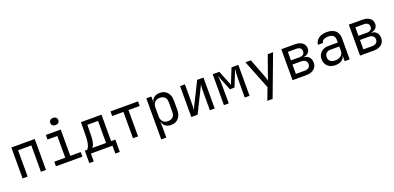

<svg xmlns="http://www.w3.org/2000/svg" viewBox="10 -1902 6581 3208"><g transform="rotate(-20 3300.0 -298.5)"><path d="M92 0V-550H508V0H418V-468H182V0Z M685 0V-82H880V-468H705V-550H970V-82H1155V0ZM915 -649Q882 -649 863 -666Q844 -683 844 -712Q844 -742 863 -759.5Q882 -777 915 -777Q948 -777 967 -759.5Q986 -742 986 -712Q986 -683 967 -666Q948 -649 915 -649Z M1227 140V-80H1269Q1282 -92 1294.5 -116.5Q1307 -141 1316 -185Q1325 -229 1326 -301L1330 -550H1695V-80H1770V140H1690V0H1307V140ZM1359 -80H1605V-472H1415L1413 -299Q1412 -228 1404 -184Q1396 -140 1384.5 -115.5Q1373 -91 1359 -80Z M2055 0V-468H1855V-550H2345V-468H2145V0Z M2492 180V-550H2582V-445H2583Q2590 -499 2630 -529.5Q2670 -560 2732 -560Q2815 -560 2864 -505.5Q2913 -451 2913 -356V-195Q2913 -100 2864 -45Q2815 10 2732 10Q2670 10 2630 -21Q2590 -52 2583 -105H2580L2582 20V180ZM2702 -68Q2759 -68 2791 -98Q2823 -128 2823 -195V-355Q2823 -423 2791 -452.5Q2759 -482 2702 -482Q2647 -482 2614.5 -447Q2582 -412 2582 -350V-200Q2582 -138 2614.5 -103Q2647 -68 2702 -68Z M3092 0V-550H3178V-254Q3178 -211 3176.5 -165Q3175 -119 3167 -90L3396 -550H3508V0H3422V-297Q3422 -341 3423.5 -387Q3425 -433 3433 -462L3204 0Z M3672 0V-550H3790L3898 -281L4007 -550H4128V0H4042V-85Q4042 -228 4043.5 -332Q4045 -436 4055 -506L3938 -215H3856L3746 -490Q3755 -428 3756.5 -332Q3758 -236 3758 -85V0Z M4378 180 4459 -34 4254 -550H4351L4481 -210Q4489 -190 4496 -168Q4503 -146 4506 -130Q4509 -146 4516 -168Q4523 -190 4530 -210L4651 -550H4746L4472 180Z M4892 0V-550H5133Q5216 -550 5264 -513Q5312 -476 5312 -412Q5312 -366 5280.5 -334.5Q5249 -303 5199 -299V-295Q5259 -291 5292 -253Q5325 -215 5325 -155Q5325 -84 5274 -42Q5223 0 5136 0ZM4980 -320H5133Q5175 -320 5199 -340Q5223 -360 5223 -396Q5223 -431 5199 -451Q5175 -471 5133 -471H4980ZM4980 -79H5136Q5183 -79 5209.5 -101Q5236 -123 5236 -163Q5236 -202 5209.5 -224Q5183 -246 5136 -246H4980Z M5652 10Q5567 10 5517 -37.5Q5467 -85 5467 -162Q5467 -213 5490 -251Q5513 -289 5554 -310.5Q5595 -332 5648 -332H5818V-375Q5818 -482 5701 -482Q5649 -482 5617 -463Q5585 -444 5583 -410H5493Q5498 -475 5553.5 -517.5Q5609 -560 5701 -560Q5801 -560 5854.5 -512Q5908 -464 5908 -378V0H5819V-100H5817Q5809 -49 5766 -19.5Q5723 10 5652 10ZM5674 -66Q5740 -66 5779 -98Q5818 -130 5818 -185V-262H5658Q5614 -262 5586.5 -235.5Q5559 -209 5559 -165Q5559 -119 5589.5 -92.5Q5620 -66 5674 -66Z M6092 0V-550H6333Q6416 -550 6464 -513Q6512 -476 6512 -412Q6512 -366 6480.5 -334.5Q6449 -303 6399 -299V-295Q6459 -291 6492 -253Q6525 -215 6525 -155Q6525 -84 6474 -42Q6423 0 6336 0ZM6180 -320H6333Q6375 -320 6399 -340Q6423 -360 6423 -396Q6423 -431 6399 -451Q6375 -471 6333 -471H6180ZM6180 -79H6336Q6383 -79 6409.5 -101Q6436 -123 6436 -163Q6436 -202 6409.5 -224Q6383 -246 6336 -246H6180Z"/></g></svg>

Font: JetBrainsMonoNL NF
Style: Regular
Weight: 400
Designer: Philipp Nurullin, Konstantin Bulenkov
Foundry: JetBrains
Version: Version 2.304; ttfautohint (v1.8.4.7-5d5b);Nerd Fonts 3.2.1